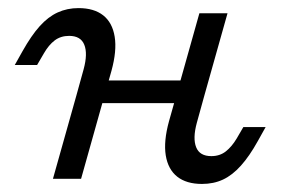

<svg xmlns="http://www.w3.org/2000/svg" viewBox="-20 -446 700 479"><path d="M170.2 -206.5 188.7 -273.4Q199.2 -312.1 190.3 -334.3Q181.5 -356.5 152.4 -356.5Q131.5 -356.5 116.5 -345.2Q101.6 -333.9 89.5 -312.9L72.6 -283.9H16.9L36.3 -318.5Q58.1 -357.3 79 -380.6Q100 -404 123.8 -414.9Q147.6 -425.8 175.8 -425.8Q214.5 -425.8 237.5 -407.7Q260.5 -389.5 266.1 -354.4Q271.8 -319.4 258.1 -269.4L240.3 -206.5ZM112.1 0 170.2 -206.5H240.3L182.3 0ZM204 -188.7 220.2 -245.2H462.1L446 -188.7ZM419.4 -206.5 477.4 -412.9H547.6L489.5 -206.5ZM471 -139.5Q460.5 -100.8 469.4 -78.6Q478.2 -56.5 507.3 -56.5Q528.2 -56.5 543.1 -68.1Q558.1 -79.8 570.2 -100L587.1 -129H642.7L623.4 -94.4Q602.4 -56.5 581 -32.7Q559.7 -8.9 536.3 2Q512.9 12.9 483.9 12.9Q445.2 12.9 422.2 -5.2Q399.2 -23.4 393.5 -58.5Q387.9 -93.5 401.6 -143.5L419.4 -206.5H489.5Z"/></svg>

Font: Playfair 5pt SemiExpanded Light
Style: Italic
Weight: 300
Width: 6
Italic angle: -15.6°
Designer: Claus Eggers Sørensen
Foundry: Claus Eggers Sørensen
Version: Version 2.203